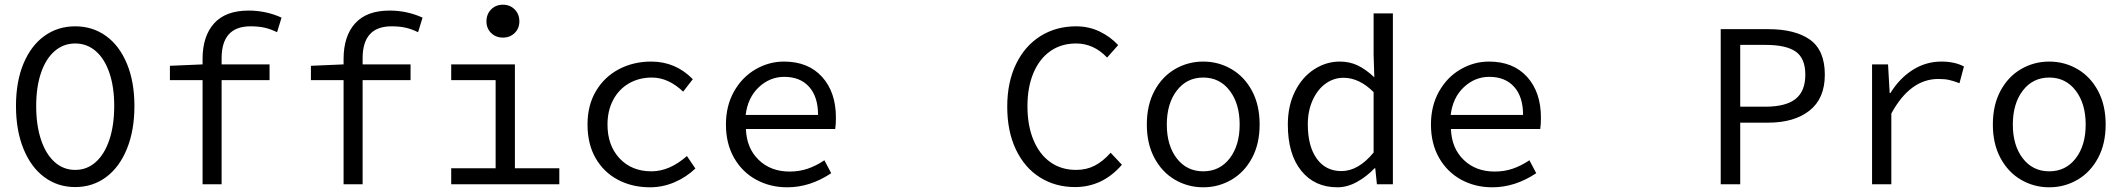

<svg xmlns="http://www.w3.org/2000/svg" viewBox="-20 -784 9040 817"><path d="M48 -333Q48 -437 80 -513.5Q112 -590 169 -631Q226 -672 300 -672Q374 -672 431 -631Q488 -590 520 -513Q552 -436 552 -333Q552 -229 520 -150.5Q488 -72 431 -30Q374 12 300 12Q226 12 169 -30Q112 -72 80 -150.5Q48 -229 48 -333ZM466 -333Q466 -414 445.5 -474Q425 -534 387.5 -566.5Q350 -599 300 -599Q250 -599 212.5 -566.5Q175 -534 154.5 -474Q134 -414 134 -333Q134 -251 154.5 -189.5Q175 -128 212.5 -94.5Q250 -61 300 -61Q350 -61 387.5 -94.5Q425 -128 445.5 -189.5Q466 -251 466 -333Z M842 -443H703V-504L842 -510V-533Q842 -630 891 -684.5Q940 -739 1038 -739Q1112 -739 1178 -709L1159 -647Q1130 -661 1104.5 -666.5Q1079 -672 1046 -672Q923 -672 923 -536V-510H1127V-443H923V0H842Z M1442 -443H1303V-504L1442 -510V-533Q1442 -630 1491 -684.5Q1540 -739 1638 -739Q1712 -739 1778 -709L1759 -647Q1730 -661 1704.5 -666.5Q1679 -672 1646 -672Q1523 -672 1523 -536V-510H1727V-443H1523V0H1442Z M1900 -68H2089V-443H1900V-510H2171V-68H2360V0H1900ZM2050 -693Q2050 -724 2070 -744Q2090 -764 2120 -764Q2150 -764 2170 -744Q2190 -724 2190 -693Q2190 -663 2170 -643.5Q2150 -624 2120 -624Q2090 -624 2070 -643.5Q2050 -663 2050 -693Z M2480 -254Q2480 -337 2516.5 -397.5Q2553 -458 2614.5 -490Q2676 -522 2751 -522Q2855 -522 2928 -447L2887 -394Q2824 -454 2754 -454Q2699 -454 2656 -429Q2613 -404 2589 -358.5Q2565 -313 2565 -254Q2565 -165 2616.5 -110Q2668 -55 2752 -55Q2829 -55 2903 -120L2939 -67Q2899 -29 2849 -8Q2799 13 2746 13Q2670 13 2609.5 -19Q2549 -51 2514.5 -111Q2480 -171 2480 -254Z M3069 -254Q3069 -334 3103.5 -395Q3138 -456 3195 -489Q3252 -522 3316 -522Q3419 -522 3478 -457Q3537 -392 3537 -283Q3537 -255 3534 -235H3154Q3157 -153 3208.5 -103.5Q3260 -54 3340 -54Q3381 -54 3416.5 -66Q3452 -78 3488 -102L3517 -47Q3427 13 3330 13Q3257 13 3197.5 -19.5Q3138 -52 3103.5 -112.5Q3069 -173 3069 -254ZM3461 -295Q3461 -372 3423 -414.5Q3385 -457 3317 -457Q3256 -457 3209 -413Q3162 -369 3153 -295Z M4266 -330Q4266 -434 4303.5 -511.5Q4341 -589 4407.5 -630.5Q4474 -672 4559 -672Q4614 -672 4660 -649.5Q4706 -627 4738 -592L4691 -539Q4634 -599 4559 -599Q4496 -599 4449.5 -566.5Q4403 -534 4377.5 -473.5Q4352 -413 4352 -332Q4352 -250 4377.5 -188.5Q4403 -127 4449.5 -94Q4496 -61 4559 -61Q4603 -61 4638 -79Q4673 -97 4706 -134L4754 -83Q4672 12 4554 12Q4471 12 4405.5 -29Q4340 -70 4303 -147.5Q4266 -225 4266 -330Z M4860 -254Q4860 -337 4892.5 -397.5Q4925 -458 4980 -490Q5035 -522 5100 -522Q5165 -522 5220 -490Q5275 -458 5307.5 -397.5Q5340 -337 5340 -254Q5340 -172 5307.5 -111.5Q5275 -51 5220 -19Q5165 13 5100 13Q5035 13 4980 -19Q4925 -51 4892.5 -111.5Q4860 -172 4860 -254ZM5255 -254Q5255 -343 5212.5 -398.5Q5170 -454 5100 -454Q5030 -454 4987.5 -398.5Q4945 -343 4945 -254Q4945 -165 4987.5 -110Q5030 -55 5100 -55Q5170 -55 5212.5 -110Q5255 -165 5255 -254Z M5460 -254Q5460 -334 5490.5 -395Q5521 -456 5572 -489Q5623 -522 5681 -522Q5723 -522 5757.5 -505.5Q5792 -489 5828 -455L5825 -551V-727H5907V0H5839L5832 -68H5829Q5796 -33 5754.5 -10Q5713 13 5671 13Q5574 13 5517 -57.5Q5460 -128 5460 -254ZM5825 -135V-392Q5764 -453 5697 -453Q5655 -453 5620.5 -428Q5586 -403 5565.5 -357.5Q5545 -312 5545 -255Q5545 -162 5583 -109Q5621 -56 5688 -56Q5760 -56 5825 -135Z M6069 -254Q6069 -334 6103.5 -395Q6138 -456 6195 -489Q6252 -522 6316 -522Q6419 -522 6478 -457Q6537 -392 6537 -283Q6537 -255 6534 -235H6154Q6157 -153 6208.5 -103.5Q6260 -54 6340 -54Q6381 -54 6416.5 -66Q6452 -78 6488 -102L6517 -47Q6427 13 6330 13Q6257 13 6197.5 -19.5Q6138 -52 6103.5 -112.5Q6069 -173 6069 -254ZM6461 -295Q6461 -372 6423 -414.5Q6385 -457 6317 -457Q6256 -457 6209 -413Q6162 -369 6153 -295Z M7302 -660H7503Q7619 -660 7682 -615Q7745 -570 7745 -466Q7745 -365 7680 -313.5Q7615 -262 7503 -262H7385V0H7302ZM7492 -330Q7579 -330 7620.5 -363Q7662 -396 7662 -466Q7662 -536 7621 -564.5Q7580 -593 7492 -593H7385V-330Z M7946 -510H8014L8021 -388H8024Q8063 -451 8119 -486.5Q8175 -522 8241 -522Q8298 -522 8337 -501L8318 -430Q8291 -440 8273 -444Q8255 -448 8228 -448Q8108 -448 8028 -301V0H7946Z M8460 -254Q8460 -337 8492.5 -397.5Q8525 -458 8580 -490Q8635 -522 8700 -522Q8765 -522 8820 -490Q8875 -458 8907.5 -397.5Q8940 -337 8940 -254Q8940 -172 8907.5 -111.5Q8875 -51 8820 -19Q8765 13 8700 13Q8635 13 8580 -19Q8525 -51 8492.5 -111.5Q8460 -172 8460 -254ZM8855 -254Q8855 -343 8812.5 -398.5Q8770 -454 8700 -454Q8630 -454 8587.5 -398.5Q8545 -343 8545 -254Q8545 -165 8587.5 -110Q8630 -55 8700 -55Q8770 -55 8812.5 -110Q8855 -165 8855 -254Z"/></svg>

Font: Office Code Pro
Style: Regular
Weight: 400
Designer: Nathan Rutzky & Paul D. Hunt
Foundry: Adobe Systems Incorporated
Version: Version 1.004